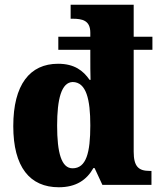

<svg xmlns="http://www.w3.org/2000/svg" viewBox="-20 -780 674 810"><path d="M228 10C301 10 346 -21 374 -71H379L412 0H619V-59H611C565 -59 544 -77 544 -140V-570H623V-625H544V-760H278V-701H286C327 -701 361 -694 361 -642V-625H226V-570H361V-547C361 -508 361 -467 362 -443H358C331 -482 294 -511 225 -511C106 -511 36 -423 36 -248C36 -75 106 10 228 10ZM286 -70C239 -70 221 -136 221 -250C221 -362 239 -433 287 -434C344 -433 361 -361 361 -251C361 -136 344 -70 286 -70Z"/></svg>

Font: Noto Serif Devanagari SemiCondensed Black
Style: Regular
Weight: 900
Width: 4
Designer: Universal Thirst, Indian Type Foundry and the Monotype Design Team
Foundry: Monotype Imaging Inc.
Version: Version 2.004